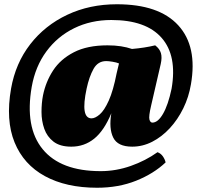

<svg xmlns="http://www.w3.org/2000/svg" viewBox="-20 -680 932 902"><path d="M529 -660Q727 -660 817.5 -561Q908 -462 877 -284Q867 -224 841 -171Q815 -118 777.5 -77.5Q740 -37 695 -14Q650 9 601 9Q533 9 512 -33.5Q491 -76 503 -148Q469 -66 422.5 -28.5Q376 9 315 9Q262 9 231.5 -14.5Q201 -38 188 -75Q175 -112 175 -154Q175 -196 182 -232Q195 -296 229.5 -349Q264 -402 327 -434.5Q390 -467 485 -467Q520 -467 548.5 -462.5Q577 -458 600 -450Q659 -455 709 -467Q730 -451 736 -430.5Q742 -410 735 -379L690 -184Q678 -133 682 -118.5Q686 -104 696 -104Q722 -104 746 -145.5Q770 -187 786 -263Q813 -418 739.5 -502Q666 -586 503 -586Q407 -586 328.5 -547.5Q250 -509 198 -438.5Q146 -368 129 -272Q96 -82 180.5 21Q265 124 453 124Q525 124 594.5 99.5Q664 75 720 35Q736 41 745.5 55Q755 69 758 83Q702 136 619.5 169Q537 202 436 202Q291 202 191 147.5Q91 93 48.5 -11Q6 -115 32 -264Q53 -383 122 -472Q191 -561 296 -610.5Q401 -660 529 -660ZM387 -264Q357 -124 410 -124Q427 -124 448.5 -142.5Q470 -161 491 -207.5Q512 -254 528 -336L539 -382Q527 -387 508.5 -390Q490 -393 479 -393Q440 -393 419.5 -356.5Q399 -320 387 -264Z"/></svg>

Font: Vollkorn Black
Style: Italic
Weight: 900
Italic angle: -11°
Designer: Friedrich Althausen
Foundry: Friedrich Althausen
Version: Version 5.000; ttfautohint (v1.8.3)